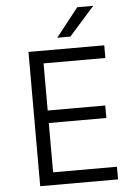

<svg xmlns="http://www.w3.org/2000/svg" viewBox="-62 -994 727 1040"><g transform="rotate(-5 301.5 -474.0)"><path d="M347.2 -793H275.9L397.9 -948.2H484.9ZM537.1 0H113.8V-730H525.9V-661.1H189.9V-404.8H502.9V-336.9H189.9V-68.8H537.1Z"/></g></svg>

Font: Sora Light
Style: Regular
Weight: 300
Designer: Jonathan Barnbrook, Julián Moncada
Foundry: Barnbrook Fonts
Version: Version 2.000